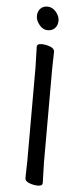

<svg xmlns="http://www.w3.org/2000/svg" viewBox="-61 -939 427 988"><g transform="rotate(5 152.0 -445.0)"><path d="M206 -839Q206 -815 192 -800Q178 -785 154 -785Q130 -785 111.5 -807.5Q93 -830 93 -853Q93 -876 106.5 -891Q120 -906 144 -906Q168 -906 187 -884.5Q206 -863 206 -839ZM107 -18 109 -107V-589L106 -695Q106 -711 129 -711Q152 -711 174.5 -702.5Q197 -694 197 -677L195 -588V-106L198 0Q198 16 175 16Q152 16 129.5 7.5Q107 -1 107 -18Z"/></g></svg>

Font: LXGW WenKai Lite
Style: Bold
Weight: 700
Designer: LXGW / Fontworks Inc.
Foundry: LXGW / Fontworks Inc.
Version: Version 1.330;April 28, 2024